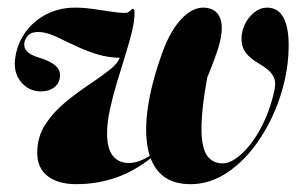

<svg xmlns="http://www.w3.org/2000/svg" viewBox="-20 -473 790 503"><path d="M515.5 -453Q549 -451 558 -421.8Q567 -392.5 549 -338.5Q518.5 -249.5 480 -184Q441.5 -118.5 394.8 -75.5Q348 -32.5 294.2 -11.5Q240.5 9.5 179.5 9.5Q132.5 9.5 105 -11.5Q77.5 -32.5 77.5 -72.5Q77.5 -114 98.5 -146.5Q119.5 -179 150.8 -204.8Q182 -230.5 214 -251.8Q246 -273 269 -291.5Q292 -310 295.5 -328L298 -321.5Q264.5 -321.5 234 -331Q203.5 -340.5 176.5 -353.5Q149.5 -366.5 126.8 -377Q104 -387.5 86 -389Q65 -390.5 55.5 -381.8Q46 -373 44 -362Q38.5 -335 81 -322.5Q109.5 -314 124.2 -302Q139 -290 137 -271Q135 -253.5 121.2 -243.5Q107.5 -233.5 88 -233.5Q54.5 -233.5 34 -259.5Q13.5 -285.5 20.5 -325Q26.5 -361.5 48 -390.5Q69.5 -419.5 102.8 -436.2Q136 -453 176.5 -453Q198.5 -453 223.8 -449.5Q249 -446 271.2 -442.5Q293.5 -439 307.5 -439Q313.5 -439 317.2 -441.8Q321 -444.5 323.5 -447.2Q326 -450 328.5 -450Q330.5 -449.5 331.5 -447Q332.5 -444.5 332.5 -440Q332.5 -417 325 -387.2Q317.5 -357.5 306.8 -323.5Q296 -289.5 285.5 -254.2Q275 -219 267.8 -185.5Q260.5 -152 260.5 -123.5Q260.5 -84 275.5 -65Q290.5 -46 317.5 -46Q344.5 -46 375.2 -67Q406 -88 436.8 -128.2Q467.5 -168.5 494.8 -226Q522 -283.5 541 -357Q519.5 -262 512.2 -201Q505 -140 509.5 -106Q514 -72 528.2 -58.5Q542.5 -45 563 -45Q581 -45 601.8 -60.5Q622.5 -76 642 -103Q661.5 -130 676.5 -165Q691.5 -200 699.5 -239.5Q703 -258 697.5 -270Q692 -282 681.5 -290.5Q671 -299 659 -306Q631 -322.5 621 -339.2Q611 -356 613 -379.5Q615 -398 624.2 -414.5Q633.5 -431 648 -442Q662.5 -453 679.5 -453Q710 -453 724 -424.2Q738 -395.5 736 -341.5Q734 -279.5 713.2 -217.5Q692.5 -155.5 657.2 -104Q622 -52.5 576.2 -21.5Q530.5 9.5 479 9.5Q432 9.5 404.5 -14.2Q377 -38 367.8 -82.2Q358.5 -126.5 366.8 -187.2Q375 -248 400.5 -321.5Q421.5 -385.5 452.2 -420Q483 -454.5 515.5 -453Z"/></svg>

Font: Fraunces 120pt
Style: Bold Italic
Weight: 700
Italic angle: -16°
Version: Version 1.000;[b76b70a41]